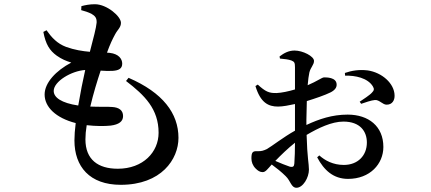

<svg xmlns="http://www.w3.org/2000/svg" viewBox="-20 -817 2040 908"><path d="M200 -674 185 -666C196 -607 215 -578 248 -554C272 -537 292 -529 317 -521C245 -483 191 -426 191 -370C191 -311 244 -259 338 -235C334 -204 332 -176 332 -153C332 -29 404 57 551 57C743 57 824 -64 824 -165C824 -281 750 -379 588 -449L576 -434C665 -366 730 -301 730 -189C730 -98 657 -19 537 -19C444 -19 384 -62 384 -158C384 -178 386 -201 390 -225C434 -220 475 -220 503 -223C543 -228 562 -243 562 -268C562 -296 542 -309 511 -311C489 -313 452 -311 407 -313C421 -373 440 -435 456 -483C478 -481 499 -481 514 -482C541 -484 558 -492 558 -516C558 -538 542 -562 499 -567L486 -568C500 -607 512 -632 524 -654C536 -677 552 -687 552 -709C552 -740 485 -797 429 -797C404 -797 384 -793 365 -788L364 -769C380 -765 398 -759 412 -752C429 -742 438 -733 437 -710C435 -686 422 -637 405 -572C370 -575 332 -581 293 -595C250 -611 224 -640 200 -674ZM350 -318C270 -330 234 -356 234 -387C234 -432 318 -482 383 -486C372 -438 360 -377 350 -318Z M1612 -459C1660 -461 1719 -448 1743 -409C1751 -396 1749 -389 1739 -379C1730 -368 1696 -346 1681 -336L1688 -326C1705 -332 1737 -343 1753 -344C1774 -346 1790 -321 1809 -322C1835 -322 1847 -343 1846 -366C1845 -422 1787 -474 1719 -484C1678 -489 1643 -483 1611 -472ZM1242 -112C1227 -105 1216 -101 1197 -102C1175 -103 1169 -97 1169 -68C1169 -51 1175 -34 1189 -20C1199 -10 1209 -3 1222 -3C1236 -3 1245 -17 1265 -39C1288 -22 1311 -4 1331 16C1355 39 1357 71 1382 71C1413 71 1441 23 1441 -15C1441 -44 1433 -69 1430 -179C1486 -212 1549 -242 1604 -242C1684 -242 1715 -195 1715 -143C1715 -81 1672 -37 1606 -37C1555 -37 1517 -58 1490 -82L1480 -73C1512 -12 1557 29 1626 29C1730 29 1793 -42 1793 -122C1793 -220 1723 -275 1624 -275C1551 -275 1489 -254 1429 -226V-251L1431 -339C1470 -351 1517 -367 1543 -380C1563 -390 1573 -403 1572 -418C1571 -452 1523 -451 1512 -451C1501 -450 1480 -433 1435 -414C1437 -439 1440 -460 1443 -474C1449 -499 1465 -510 1465 -529C1465 -551 1412 -578 1373 -578C1345 -578 1323 -566 1302 -550L1304 -540C1327 -538 1344 -536 1358 -531C1372 -525 1375 -521 1375 -499V-394C1345 -385 1312 -378 1288 -377C1252 -376 1235 -384 1199 -417L1188 -410C1212 -331 1249 -313 1295 -313C1317 -313 1348 -319 1375 -325V-258V-199C1321 -169 1265 -125 1242 -112ZM1375 -142C1375 -105 1374 -73 1372 -44C1371 -30 1366 -25 1350 -29C1332 -35 1307 -45 1282 -56C1307 -82 1342 -116 1375 -142Z"/></svg>

Font: Noto Serif CJK KR SemiBold
Style: Regular
Weight: 600
Designer: Ryoko NISHIZUKA 西塚涼子 (kana & ideographs); Frank Grießhammer (Latin, Greek & Cyrillic); Wenlong ZHANG 张文龙 (bopomofo); San
Foundry: Adobe
Version: Version 2.001;hotconv 1.1.0;makeotfexe 2.6.0